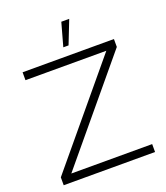

<svg xmlns="http://www.w3.org/2000/svg" viewBox="-160 -1009 966 1118"><g transform="rotate(-20 323.0 -450.0)"><path d="M40 0V-49L541 -651H40V-700H606V-651L105 -49H606V0ZM312.5 -755.5 352.5 -899.5H401.5L345 -755.5Z"/></g></svg>

Font: Urbanist ExtraLight
Style: Regular
Weight: 200
Designer: Corey Hu
Foundry: Corey Hu
Version: Version 1.330; ttfautohint (v1.8.4.7-5d5b)